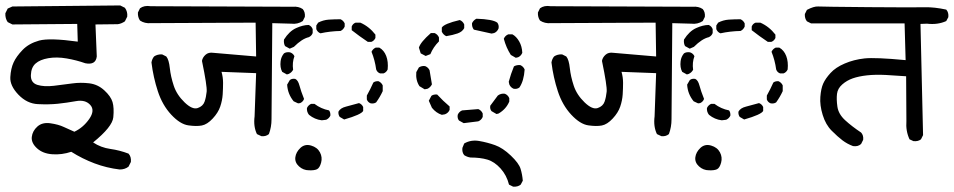

<svg xmlns="http://www.w3.org/2000/svg" viewBox="-25 -579 3577 720"><path d="M423.8 56.6Q375 50.8 329.6 33.7Q284.2 16.6 242.2 -9.8Q207 2 171.4 -0.5Q135.7 -2.9 113.8 -22.9Q91.8 -43 94.2 -65.4Q96.7 -87.9 115.2 -104.5Q133.8 -121.1 164.1 -116.7Q194.3 -112.3 213.9 -103Q233.4 -93.8 253.9 -85Q287.1 -100.6 309.6 -132.8Q332 -165 313.5 -185.5Q294.9 -206.1 259.8 -199.7Q224.6 -193.4 191.4 -189.9Q158.2 -186.5 117.2 -188.5Q76.2 -190.4 43.9 -224.1Q11.7 -257.8 13.7 -290Q15.6 -322.3 25.9 -344.7Q36.1 -367.2 59.6 -391.6Q83 -416 121.6 -426.8Q160.2 -437.5 266.6 -422.9L264.6 -489.3L21.5 -487.3L3.9 -496.1Q-5.9 -509.8 -4.9 -529.3L3.9 -546.9L21.5 -554.7L425.8 -558.6L443.4 -549.8Q454.1 -535.2 452.1 -516.6L443.4 -499Q430.7 -490.2 417 -488.3L333 -487.3L337.9 -367.2Q334 -334 294.9 -341.8Q261.7 -353.5 224.6 -359.9Q187.5 -366.2 156.2 -360.8Q125 -355.5 108.4 -340.8Q91.8 -326.2 90.8 -297.4Q89.8 -268.6 115.2 -260.7Q140.6 -252.9 177.2 -257.3Q213.9 -261.7 245.6 -266.1Q277.3 -270.5 309.6 -266.6Q341.8 -262.7 366.2 -240.2Q390.6 -217.8 397 -196.3Q403.3 -174.8 399.9 -139.2Q396.5 -103.5 324.2 -44.9Q353.5 -25.4 388.7 -20.5Q423.8 -15.6 457 -2.9Q467.8 8.8 465.8 28.3L457 45.9Q443.4 56.6 423.8 56.6Z M955.1 -68.4 938.5 -76.2Q924.8 -104.5 929.7 -142.6L935.5 -304.7L805.7 -309.6Q811.5 -289.1 811.5 -268.6Q811.5 -248 810.1 -225.1Q808.6 -202.1 800.8 -179.2Q793 -156.2 772.5 -134.3Q752 -112.3 731.9 -108.4Q711.9 -104.5 681.2 -108.9Q650.4 -113.3 617.2 -148.9Q584 -184.6 566.9 -236.8Q549.8 -289.1 543 -344.7Q544.9 -357.4 552.7 -367.2Q565.4 -376 583 -375L598.6 -367.2Q608.4 -355.5 611.8 -323.7Q615.2 -292 626.5 -257.8Q637.7 -223.6 667 -195.3Q696.3 -167 716.3 -173.8Q736.3 -180.7 742.2 -197.8Q748 -214.8 750 -235.4Q752 -255.9 732.4 -350.6Q734.4 -363.3 745.6 -373.5Q756.8 -383.8 775.4 -380.9L935.5 -367.2L933.6 -494.1L541 -492.2Q517.6 -490.2 500 -502Q491.2 -514.6 492.2 -532.2L500 -547.9Q515.6 -559.6 540 -555.7L1072.3 -553.7Q1094.7 -555.7 1110.4 -544.9Q1120.1 -533.2 1118.2 -515.6L1110.4 -500Q1090.8 -487.3 1067.4 -490.2L996.1 -492.2Q993.2 -161.1 993.2 -131.8Q993.2 -102.5 983.4 -76.2Q971.7 -66.4 955.1 -68.4Z M1133.8 59.6Q1112.3 59.6 1096.2 44.9Q1080.1 30.3 1082.5 10.7Q1085 -8.8 1101.6 -24.4Q1118.2 -40 1141.6 -33.2Q1165 -26.4 1174.8 -7.8Q1184.6 10.7 1179.2 30.8Q1173.8 50.8 1163.6 55.7Q1153.3 60.5 1133.8 59.6ZM1181.6 -127.9Q1155.3 -130.9 1133.8 -148.4Q1125 -159.2 1126 -173.8Q1130.9 -184.6 1141.6 -189.5H1154.3Q1178.7 -170.9 1209 -165Q1214.8 -157.2 1213.9 -145.5Q1209 -134.8 1198.2 -129.9ZM1265.6 -130.9 1249 -140.6Q1243.2 -148.4 1244.1 -160.2Q1251 -173.8 1272.5 -179.2Q1293.9 -184.6 1321.3 -192.4Q1332 -188.5 1336.9 -177.7V-163.1Q1330.1 -149.4 1265.6 -130.9ZM1092.8 -191.4 1076.2 -199.2Q1053.7 -226.6 1051.8 -261.7L1061.5 -278.3Q1068.4 -285.2 1082 -283.2Q1092.8 -278.3 1098.1 -257.8Q1103.5 -237.3 1115.2 -208Q1111.3 -197.3 1100.6 -192.4ZM1365.2 -191.4Q1354.5 -195.3 1350.6 -206.1V-220.7Q1364.3 -245.1 1375 -269.5Q1382.8 -275.4 1394.5 -274.4Q1405.3 -269.5 1410.2 -258.8V-237.3Q1400.4 -215.8 1385.7 -195.3Q1377.9 -189.5 1365.2 -191.4ZM1050.8 -299.8 1033.2 -309.6Q1024.4 -326.2 1027.3 -349.6Q1029.3 -366.2 1040 -378.9Q1048.8 -384.8 1062.5 -382.8Q1074.2 -378.9 1079.1 -368.2Q1070.3 -344.7 1074.2 -317.4Q1068.4 -306.6 1057.6 -301.8ZM1400.4 -303.7Q1389.6 -307.6 1385.7 -318.4Q1380.9 -353.5 1368.2 -384.8Q1373 -395.5 1383.8 -400.4H1397.5Q1415 -390.6 1423.3 -369.1Q1431.6 -347.7 1428.7 -318.4Q1423.8 -307.6 1413.1 -303.7ZM1061.5 -396.5 1043.9 -406.2Q1038.1 -417 1040 -430.7Q1059.6 -461.9 1085.4 -473.6Q1111.3 -485.4 1132.8 -485.4Q1143.6 -480.5 1147.5 -469.7V-455.1Q1143.6 -444.3 1132.8 -439.5Q1107.4 -433.6 1077.1 -403.3ZM1354.5 -421.9Q1322.3 -443.4 1293.9 -465.8V-479.5Q1297.9 -490.2 1308.6 -494.1H1326.2Q1359.4 -479.5 1382.8 -449.2V-436.5Q1377.9 -425.8 1367.2 -421.9ZM1176.8 -454.1Q1166 -458 1161.1 -469.7V-483.4L1168 -494.1Q1186.5 -503.9 1208 -505.4Q1229.5 -506.8 1252 -506.8Q1262.7 -502 1267.6 -491.2V-479.5Q1262.7 -467.8 1252 -462.9Q1211.9 -461.9 1176.8 -454.1Z M1899.4 121.1 1883.8 113.3Q1875 78.1 1852.1 52.7Q1829.1 27.3 1802.7 19.5Q1776.4 11.7 1739.3 11.7Q1726.6 9.8 1715.8 2.9Q1707 -7.8 1709 -24.4L1715.8 -41Q1741.2 -55.7 1772 -50.3Q1802.7 -44.9 1831.5 -34.7Q1860.4 -24.4 1890.6 4.4Q1920.9 33.2 1927.2 54.2Q1933.6 75.2 1935.5 98.6L1927.7 113.3Q1917 122.1 1899.4 121.1ZM1713.9 -117.2 1696.3 -127Q1689.5 -134.8 1691.4 -148.4Q1696.3 -160.2 1708 -165L1768.6 -169.9Q1780.3 -165 1785.2 -153.3V-140.6Q1780.3 -128.9 1768.6 -124ZM1631.8 -148.4Q1610.4 -155.3 1594.7 -174.8L1583 -201.2L1592.8 -219.7Q1600.6 -225.6 1614.3 -224.6Q1635.7 -201.2 1661.1 -179.7V-167Q1656.2 -155.3 1643.6 -150.4ZM1836.9 -151.4 1818.4 -162.1Q1811.5 -169.9 1813.5 -182.6L1841.8 -220.7Q1853.5 -229.5 1868.2 -227.5Q1879.9 -222.7 1884.8 -210.9V-198.2Q1873 -169.9 1844.7 -153.3ZM1567.4 -244.1 1547.9 -255.9Q1533.2 -278.3 1536.1 -308.6L1545.9 -326.2Q1556.6 -333 1569.3 -331.1Q1581.1 -326.2 1585.9 -315.4Q1589.8 -294.9 1594.7 -262.7Q1588.9 -251 1578.1 -246.1ZM1901.4 -246.1Q1889.6 -251 1884.8 -262.7L1882.8 -272.5Q1890.6 -301.8 1902.3 -330.1Q1912.1 -335.9 1925.8 -335Q1937.5 -330.1 1942.4 -318.4Q1939.5 -275.4 1922.9 -251Q1914.1 -244.1 1901.4 -246.1ZM1909.2 -362.3 1890.6 -373Q1873 -400.4 1864.3 -433.6Q1869.1 -445.3 1880.9 -450.2H1896.5Q1911.1 -442.4 1921.9 -423.8Q1932.6 -405.3 1933.6 -380.9Q1928.7 -369.1 1918 -364.3ZM1571.3 -369.1 1552.7 -378.9 1545.9 -400.4Q1551.8 -420.9 1590.8 -455.1H1604.5Q1616.2 -450.2 1621.1 -438.5V-423.8Q1599.6 -402.3 1588.9 -376ZM1648.4 -443.4Q1637.7 -448.2 1631.8 -460V-475.6Q1640.6 -490.2 1699.2 -503.9Q1710.9 -499 1715.8 -487.3V-473.6Q1709 -460 1690.9 -453.6Q1672.9 -447.3 1648.4 -443.4ZM1818.4 -453.1Q1785.2 -460 1752 -467.8Q1744.1 -477.5 1745.1 -492.2Q1751 -503.9 1761.7 -508.8Q1823.2 -506.8 1839.8 -494.1Q1846.7 -485.4 1844.7 -472.7Q1839.8 -460 1828.1 -455.1Z M2455.1 -68.4 2438.5 -76.2Q2424.8 -104.5 2429.7 -142.6L2435.5 -304.7L2305.7 -309.6Q2311.5 -289.1 2311.5 -268.6Q2311.5 -248 2310.1 -225.1Q2308.6 -202.1 2300.8 -179.2Q2293 -156.2 2272.5 -134.3Q2252 -112.3 2231.9 -108.4Q2211.9 -104.5 2181.2 -108.9Q2150.4 -113.3 2117.2 -148.9Q2084 -184.6 2066.9 -236.8Q2049.8 -289.1 2043 -344.7Q2044.9 -357.4 2052.7 -367.2Q2065.4 -376 2083 -375L2098.6 -367.2Q2108.4 -355.5 2111.8 -323.7Q2115.2 -292 2126.5 -257.8Q2137.7 -223.6 2167 -195.3Q2196.3 -167 2216.3 -173.8Q2236.3 -180.7 2242.2 -197.8Q2248 -214.8 2250 -235.4Q2252 -255.9 2232.4 -350.6Q2234.4 -363.3 2245.6 -373.5Q2256.8 -383.8 2275.4 -380.9L2435.5 -367.2L2433.6 -494.1L2041 -492.2Q2017.6 -490.2 2000 -502Q1991.2 -514.6 1992.2 -532.2L2000 -547.9Q2015.6 -559.6 2040 -555.7L2572.3 -553.7Q2594.7 -555.7 2610.4 -544.9Q2620.1 -533.2 2618.2 -515.6L2610.4 -500Q2590.8 -487.3 2567.4 -490.2L2496.1 -492.2Q2493.2 -161.1 2493.2 -131.8Q2493.2 -102.5 2483.4 -76.2Q2471.7 -66.4 2455.1 -68.4Z M2633.8 59.6Q2612.3 59.6 2596.2 44.9Q2580.1 30.3 2582.5 10.7Q2585 -8.8 2601.6 -24.4Q2618.2 -40 2641.6 -33.2Q2665 -26.4 2674.8 -7.8Q2684.6 10.7 2679.2 30.8Q2673.8 50.8 2663.6 55.7Q2653.3 60.5 2633.8 59.6ZM2681.6 -127.9Q2655.3 -130.9 2633.8 -148.4Q2625 -159.2 2626 -173.8Q2630.9 -184.6 2641.6 -189.5H2654.3Q2678.7 -170.9 2709 -165Q2714.8 -157.2 2713.9 -145.5Q2709 -134.8 2698.2 -129.9ZM2765.6 -130.9 2749 -140.6Q2743.2 -148.4 2744.1 -160.2Q2751 -173.8 2772.5 -179.2Q2793.9 -184.6 2821.3 -192.4Q2832 -188.5 2836.9 -177.7V-163.1Q2830.1 -149.4 2765.6 -130.9ZM2592.8 -191.4 2576.2 -199.2Q2553.7 -226.6 2551.8 -261.7L2561.5 -278.3Q2568.4 -285.2 2582 -283.2Q2592.8 -278.3 2598.1 -257.8Q2603.5 -237.3 2615.2 -208Q2611.3 -197.3 2600.6 -192.4ZM2865.2 -191.4Q2854.5 -195.3 2850.6 -206.1V-220.7Q2864.3 -245.1 2875 -269.5Q2882.8 -275.4 2894.5 -274.4Q2905.3 -269.5 2910.2 -258.8V-237.3Q2900.4 -215.8 2885.7 -195.3Q2877.9 -189.5 2865.2 -191.4ZM2550.8 -299.8 2533.2 -309.6Q2524.4 -326.2 2527.3 -349.6Q2529.3 -366.2 2540 -378.9Q2548.8 -384.8 2562.5 -382.8Q2574.2 -378.9 2579.1 -368.2Q2570.3 -344.7 2574.2 -317.4Q2568.4 -306.6 2557.6 -301.8ZM2900.4 -303.7Q2889.6 -307.6 2885.7 -318.4Q2880.9 -353.5 2868.2 -384.8Q2873 -395.5 2883.8 -400.4H2897.5Q2915 -390.6 2923.3 -369.1Q2931.6 -347.7 2928.7 -318.4Q2923.8 -307.6 2913.1 -303.7ZM2561.5 -396.5 2543.9 -406.2Q2538.1 -417 2540 -430.7Q2559.6 -461.9 2585.4 -473.6Q2611.3 -485.4 2632.8 -485.4Q2643.6 -480.5 2647.5 -469.7V-455.1Q2643.6 -444.3 2632.8 -439.5Q2607.4 -433.6 2577.1 -403.3ZM2854.5 -421.9Q2822.3 -443.4 2793.9 -465.8V-479.5Q2797.9 -490.2 2808.6 -494.1H2826.2Q2859.4 -479.5 2882.8 -449.2V-436.5Q2877.9 -425.8 2867.2 -421.9ZM2676.8 -454.1Q2666 -458 2661.1 -469.7V-483.4L2668 -494.1Q2686.5 -503.9 2708 -505.4Q2729.5 -506.8 2752 -506.8Q2762.7 -502 2767.6 -491.2V-479.5Q2762.7 -467.8 2752 -462.9Q2711.9 -461.9 2676.8 -454.1Z M3400.4 -49.8 3385.7 -56.6Q3371.1 -87.9 3374 -125L3373 -293Q3335.9 -295.9 3296.4 -297.9Q3256.8 -299.8 3226.1 -296.4Q3195.3 -293 3172.9 -285.2Q3150.4 -277.3 3133.3 -262.2Q3116.2 -247.1 3113.8 -227.1Q3111.3 -207 3115.2 -179.2Q3119.1 -151.4 3144 -128.4Q3168.9 -105.5 3204.1 -82Q3213.9 -71.3 3211.9 -54.7L3204.1 -39.1Q3192.4 -28.3 3173.8 -31.2Q3152.3 -39.1 3134.3 -52.7Q3116.2 -66.4 3093.8 -88.9Q3071.3 -111.3 3060.1 -147.9Q3048.8 -184.6 3051.3 -215.8Q3053.7 -247.1 3062 -265.6Q3070.3 -284.2 3089.4 -305.2Q3108.4 -326.2 3142.6 -340.8Q3176.8 -355.5 3216.8 -359.9Q3256.8 -364.3 3371.1 -353.5L3367.2 -491.2H3016.6L3001 -499Q2992.2 -509.8 2993.2 -526.4L3001 -542Q3027.3 -555.7 3043 -554.7Q3058.6 -553.7 3233.4 -552.2Q3408.2 -550.8 3443.4 -551.8Q3478.5 -552.7 3523.4 -543Q3533.2 -532.2 3531.2 -514.6L3523.4 -500Q3491.2 -485.4 3451.2 -490.2L3426.8 -489.3L3436.5 -72.3L3428.7 -56.6Q3418 -47.9 3400.4 -49.8Z"/></svg>

Font: NaikaiFont
Style: Regular
Weight: 400
Version: Version 1.67